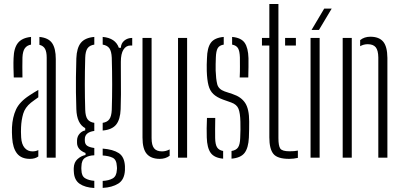

<svg xmlns="http://www.w3.org/2000/svg" viewBox="-20 -790 2016 962"><path d="M49 -402Q48 -424.5 47.5 -451.2Q47 -478 48 -498.5Q49.5 -549.5 70 -575Q90.5 -600.5 135.5 -605V-566.5Q115.5 -563 104.8 -548.5Q94 -534 92.5 -502Q92 -482.5 92 -454.5Q92 -426.5 92.5 -402ZM214 0V-501Q214 -529.5 205.8 -545Q197.5 -560.5 177.5 -565.5V-605Q223 -600.5 241.2 -573.8Q259.5 -547 259.5 -494L259 0ZM41 -99Q40 -113 39.8 -125.8Q39.5 -138.5 40 -152Q42.5 -202.5 60.2 -241.2Q78 -280 127.5 -312Q148.5 -326 172 -339.5V-302.5Q164 -297 154.8 -290.2Q145.5 -283.5 135 -275.5Q105.5 -251.5 96.2 -220Q87 -188.5 85.5 -152Q85 -143.5 85 -129.5Q85 -115.5 86 -101.5Q88 -67.5 103.2 -49.5Q118.5 -31.5 142.5 -31.5Q159.5 -31.5 172 -38V-6Q155.5 6 130 6Q86.5 6 65.2 -21.2Q44 -48.5 41 -99Z M452.5 152Q406 149.5 379 130.8Q352 112 350 71.5Q349.5 66.5 349.5 62Q349.5 57.5 349.5 52.5Q350.5 23 368.5 7Q386.5 -9 408.5 -13.5V-23.5Q367 -39.5 366 -73.5Q365.5 -80.5 366 -86.5Q366.5 -106.5 379 -120.2Q391.5 -134 407 -136.5V-148Q365 -170 362.5 -243Q361 -292 360.5 -328.2Q360 -364.5 360.5 -403Q361 -441.5 362.5 -497.5Q364.5 -550 385.2 -575.5Q406 -601 452.5 -605V-566.5Q429 -563 418.5 -548Q408 -533 407 -501Q403 -364 407 -239.5Q408 -207.5 418.5 -192.8Q429 -178 452.5 -174.5V-134Q405 -127.5 405 -93V-86Q405 -68.5 416 -60.2Q427 -52 452.5 -48.5V-12Q424.5 -11 406.5 0.5Q388.5 12 388 43.5Q387 53 388 62Q388.5 92.5 406.8 103.2Q425 114 452.5 116ZM494.5 -136V-174.5Q517.5 -178 528 -192.8Q538.5 -207.5 540 -239.5Q544 -364 540 -501Q538.5 -533 528.2 -547.8Q518 -562.5 494.5 -566.5V-605Q558.5 -599.5 575.5 -550.5H585.5Q586.5 -573 602.8 -586.5Q619 -600 642.5 -600V-562H634Q611.5 -562 598.5 -541.2Q585.5 -520.5 585.5 -480.5V-456Q585.5 -413.5 585.8 -381.5Q586 -349.5 586 -317.5Q586 -285.5 584.5 -243Q582.5 -191 561.8 -165.5Q541 -140 494.5 -136ZM494.5 151.5V116.5Q525 115 544.5 104Q564 93 565.5 61.5Q567 54 565.5 43Q564 10 544.8 0.5Q525.5 -9 494.5 -11V-45.5Q546.5 -41.5 575 -23Q603.5 -4.5 606 42.5Q606.5 51.5 606 63Q603.5 110.5 572.8 129.8Q542 149 494.5 151.5Z M694 -100.5V-600H739.5V-98Q739.5 -62.5 752 -47Q764.5 -31.5 792 -31.5Q811.5 -31.5 830 -41.5V-9.5Q809 6 780.5 6Q737 6 715.5 -18.8Q694 -43.5 694 -100.5ZM872 0V-600H917.5V0Z M1140 5V-33.5Q1163 -37 1172.8 -51.5Q1182.5 -66 1183.5 -98.5Q1184.5 -121 1184.8 -140.5Q1185 -160 1184.5 -180Q1183.5 -223 1175 -244.8Q1166.5 -266.5 1138.5 -276.5L1097.5 -291Q1066 -302.5 1048.8 -319Q1031.5 -335.5 1024.5 -362.8Q1017.5 -390 1016 -434Q1015.5 -451.5 1015.8 -466Q1016 -480.5 1017 -497.5Q1018 -550 1036.2 -575.5Q1054.5 -601 1101 -605V-566.5Q1079 -563 1070.8 -548.5Q1062.5 -534 1061.5 -502Q1061 -483 1060.5 -468.8Q1060 -454.5 1060.5 -436.5Q1062 -394.5 1068.2 -368.8Q1074.5 -343 1105.5 -332L1146 -318.5Q1188.5 -304.5 1208.5 -274Q1228.5 -243.5 1228.5 -181.5Q1228.5 -163 1228.2 -141.2Q1228 -119.5 1227 -100.5Q1224.5 -49 1205.5 -24Q1186.5 1 1140 5ZM1181 -402Q1182.5 -430 1182.2 -456Q1182 -482 1182 -502Q1181 -533.5 1172.8 -548Q1164.5 -562.5 1143 -566.5V-605Q1188 -601 1205.8 -575.8Q1223.5 -550.5 1225 -498.5Q1225 -478.5 1225 -453.8Q1225 -429 1224 -402ZM1016 -101.5Q1015.5 -122 1015.5 -147.2Q1015.5 -172.5 1017 -199H1058.5Q1057.5 -169 1057.8 -144Q1058 -119 1058 -98.5Q1058.5 -66.5 1067.5 -52Q1076.5 -37.5 1098 -33.5V5Q1053.5 1 1035.5 -24.2Q1017.5 -49.5 1016 -101.5Z M1292.5 -562V-600H1329.5V-770H1375V-98Q1375 -59.5 1384.2 -45.8Q1393.5 -32 1430.5 -32Q1445.5 -32 1453.5 -32.8Q1461.5 -33.5 1472.5 -35.5V1Q1451 6 1429 6Q1370 6 1349.8 -19Q1329.5 -44 1329.5 -101.5V-562ZM1408.5 -562V-600H1462.5V-562Z M1536 0V-600H1581.5V0ZM1541 -640 1604.5 -747H1642L1578 -640Z M1875.5 0V-502Q1875 -538 1862.5 -553.2Q1850 -568.5 1822.5 -568.5Q1802 -568.5 1784.5 -558.5V-589Q1805.5 -606 1835.5 -606Q1879 -606 1899.8 -581.5Q1920.5 -557 1921 -500V0ZM1697 0V-600H1742.5V0Z"/></svg>

Font: Big Shoulders Stencil Display Light
Style: Regular
Weight: 300
Designer: Patric King
Foundry: XO Type Co
Version: Version 1.000